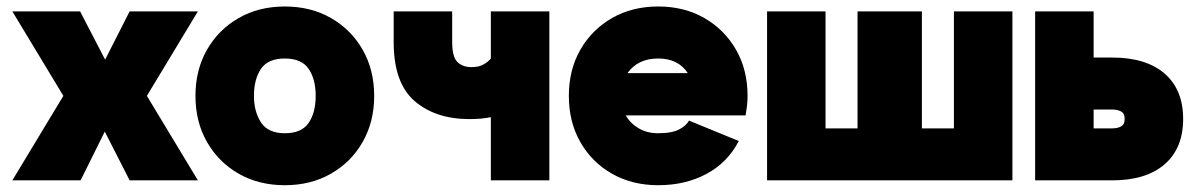

<svg xmlns="http://www.w3.org/2000/svg" viewBox="-20 -542 3600 577"><path d="M170.4 -253.9 17.1 -507.8H220.7L295.9 -362.8L369.6 -507.8H574.7L421.4 -253.9L574.7 0H369.6L294.9 -146.5L222.2 0H17.1Z M567.4 -253.9Q567.4 -332 602.1 -392.6Q636.7 -453.1 697.3 -487.8Q757.8 -522.5 835.9 -522.5Q914.1 -522.5 974.6 -487.8Q1035.2 -453.1 1069.8 -392.6Q1104.5 -332 1104.5 -253.9Q1104.5 -175.8 1069.8 -115.2Q1035.2 -54.7 974.6 -20Q914.1 14.6 835.9 14.6Q757.8 14.6 697.3 -20Q636.7 -54.7 602.1 -115.2Q567.4 -175.8 567.4 -253.9ZM743.2 -253.9Q743.2 -206.5 764.4 -174.1Q785.6 -141.6 835.9 -141.6Q886.2 -141.6 907.5 -172.6Q928.7 -203.6 928.7 -253.9Q928.7 -304.2 907.5 -335.2Q886.2 -366.2 835.9 -366.2Q785.6 -366.2 764.4 -335.2Q743.2 -304.2 743.2 -253.9Z M1391.1 -184.1Q1288.6 -184.1 1225.8 -238.5Q1163.1 -293 1163.1 -415V-507.8H1338.9V-416.5Q1338.9 -371.1 1354.5 -355.7Q1370.1 -340.3 1397 -340.3Q1419.4 -340.3 1433.3 -348.4Q1447.3 -356.4 1455.1 -366.2V-507.8H1630.9V0H1455.1V-189.9Q1440.9 -187 1424.8 -185.5Q1408.7 -184.1 1391.1 -184.1Z M2050.3 -179.7 2200.2 -118.2Q2166.5 -53.2 2103 -19.3Q2039.6 14.6 1958 14.6Q1879.9 14.6 1819.1 -20Q1758.3 -54.7 1723.9 -115.2Q1689.5 -175.8 1689.5 -253.9Q1689.5 -332 1724.1 -392.6Q1758.8 -453.1 1819.3 -487.8Q1879.9 -522.5 1958 -522.5Q2036.1 -522.5 2096.7 -487.8Q2157.2 -453.1 2191.9 -392.6Q2226.6 -332 2226.6 -253.9Q2226.6 -238.8 2224.9 -224.1Q2223.1 -209.5 2220.7 -195.3H1860.4Q1874.5 -170.9 1899.7 -156.2Q1924.8 -141.6 1958 -141.6Q2000 -141.6 2022 -153.6Q2043.9 -165.5 2050.3 -179.7ZM1958 -366.2Q1897 -366.2 1865.7 -322.3H2046.9Q2018.1 -366.2 1958 -366.2Z M2460.9 -507.8V-156.2H2557.1V-507.8H2750.5V-156.2H2846.7V-507.8H3022.5V0H2285.2V-507.8Z M3090.8 -507.8H3266.6V-369.1H3321.8Q3424.3 -369.1 3480 -320.8Q3535.6 -272.5 3535.6 -184.6Q3535.6 -96.7 3480 -48.3Q3424.3 0 3321.8 0H3090.8ZM3266.6 -156.2H3321.8Q3338.4 -156.2 3349.1 -162.1Q3359.9 -168 3359.9 -184.6Q3359.9 -201.2 3349.1 -207Q3338.4 -212.9 3321.8 -212.9H3266.6Z"/></svg>

Font: Giphurs Black
Style: Regular
Weight: 900
Version: Version 0.920; ttfautohint (v1.8.4.7-5d5b)